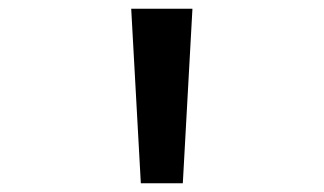

<svg xmlns="http://www.w3.org/2000/svg" viewBox="-20 -868 740 439"><path d="M280 -848H420L398 -449H302Z"/></svg>

Font: Martian Mono Medium
Style: Regular
Weight: 500
Monospace: yes
Designer: Roman Shamin
Foundry: Evil Martians
Version: Version 1.000; ttfautohint (v1.8.4.7-5d5b)